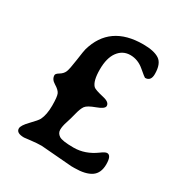

<svg xmlns="http://www.w3.org/2000/svg" viewBox="-163 -803 896 941"><g transform="rotate(30 285.5 -332.0)"><path d="M100.6 9.3Q56.2 9.3 56.2 -17.1Q56.2 -34.2 88.1 -66.9Q120.1 -99.6 126.5 -112.3Q142.1 -144 142.1 -195.1Q142.1 -246.1 134.8 -261.5Q127.4 -276.9 102.1 -292Q76.7 -307.1 76.7 -330.6Q76.7 -338.9 94.5 -349.6Q112.3 -360.4 119.4 -376.5Q126.5 -392.6 134.3 -449.2Q142.1 -505.9 145 -515.6Q191.4 -678.7 378.4 -678.7Q440.4 -678.7 470.5 -658.7Q500.5 -638.7 500.5 -580.6Q500.5 -540.5 467.8 -540.5Q465.3 -540.5 429.4 -571Q393.6 -601.6 350.8 -601.6Q308.1 -601.6 281.7 -566.4Q255.4 -531.2 255.4 -465.8Q255.4 -400.4 277.3 -377.9Q286.1 -368.7 337.9 -356.9Q374.5 -348.6 374.5 -327.1Q374.5 -311 332.3 -295.7Q290 -280.3 279.3 -265.4Q268.6 -250.5 260.5 -217.8Q252.4 -185.1 243.7 -158.9Q234.9 -132.8 234.9 -113Q234.9 -93.3 252.9 -81.3Q271 -69.3 335.7 -69.3Q400.4 -69.3 459 -112.3Q481 -128.9 491.7 -128.9Q515.6 -128.9 515.6 -78.6Q515.6 -28.3 483.4 -6.6Q451.2 15.1 388.7 15.1H371.6L196.3 1Q170.9 1 136.5 5.1Q102.1 9.3 100.6 9.3Z"/></g></svg>

Font: Averia Serif Libre
Style: Regular
Weight: 400
Version: Version 1.002